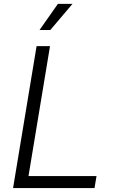

<svg xmlns="http://www.w3.org/2000/svg" viewBox="-20 -964 596 984"><path d="M46.9 0 167.5 -727.5H236.3L126 -61.5H474.6L464.4 0ZM182.6 -810.1 276.9 -944.3H351.6L237.8 -810.1Z"/></svg>

Font: Inter 18pt Light
Style: Italic
Weight: 300
Italic angle: -9.3988°
Designer: Rasmus Andersson
Foundry: rsms
Version: Version 4.001;git-66647c0bb